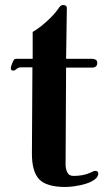

<svg xmlns="http://www.w3.org/2000/svg" viewBox="-20 -738 412 764"><path d="M371 -48Q371 -34 356.5 -23.5Q342 -13 320.5 -6.5Q299 0 277 3Q255 6 240 6Q165 6 136 -24.5Q107 -55 107 -126Q107 -212 108 -298Q109 -384 109 -470H63Q53 -470 46 -463.5Q39 -457 33 -457Q23 -457 23 -467Q23 -471 27 -482Q31 -493 33 -496Q36 -502 39 -503Q42 -504 48 -504H110V-611Q135 -625 165 -652Q195 -679 211 -702Q214 -707 219 -712.5Q224 -718 231 -718Q247 -718 246 -704L243 -504H346Q354 -504 360.5 -500.5Q367 -497 367 -488Q367 -469 346 -469H243L241 -83Q241 -67 247.5 -52.5Q254 -38 273 -38Q290 -38 307.5 -41Q325 -44 340 -51Q345 -53 349.5 -55.5Q354 -58 359 -58Q371 -58 371 -48Z"/></svg>

Font: Kaisei Decol
Style: Bold
Weight: 700
Designer: Font-Kai, 金井和夫
Foundry: KAZUO KANAI
Version: Version 5.003